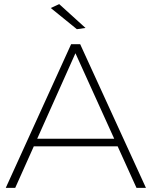

<svg xmlns="http://www.w3.org/2000/svg" viewBox="-20 -914 738 934"><path d="M326 -699H370L690 0H644L347 -655L54 0H8ZM132 -239H562V-202H132ZM268 -894 396 -778 354 -772 227 -875Z"/></svg>

Font: Alexandria ExtraLight
Style: Regular
Weight: 250
Designer: Mohamed Gaber
Foundry: Kief Type Foundry
Version: Version 5.100